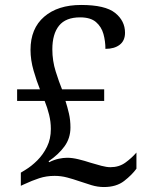

<svg xmlns="http://www.w3.org/2000/svg" viewBox="-20 -744 599 774"><path d="M399 10Q374 10 349 2.5Q324 -5 298 -14Q275 -22 250.5 -28.5Q226 -35 200 -35Q167 -35 138 -25.5Q109 -16 77 -1L64 5V-48L82 -59Q107 -74 130.5 -97.5Q154 -121 169.5 -152.5Q185 -184 185 -224Q185 -253 178 -281.5Q171 -310 160 -337H49V-384H141Q128 -416 115.5 -459Q103 -502 103 -543Q103 -629 158 -676.5Q213 -724 307 -724Q404 -724 444 -692Q484 -660 484 -612Q484 -580 462.5 -563.5Q441 -547 405 -547Q405 -578 397 -607Q389 -636 367 -655Q345 -674 303 -674Q245 -674 218 -640.5Q191 -607 191 -545Q191 -499 204.5 -456Q218 -413 230 -384H400V-337H244Q252 -312 258 -286Q264 -260 264 -230Q264 -187 240 -154Q216 -121 176 -94L178 -90Q198 -100 216.5 -104Q235 -108 251 -108Q271 -108 296 -102Q321 -96 345 -88Q368 -81 389 -75.5Q410 -70 425 -70Q460 -70 485.5 -88.5Q511 -107 530 -129V-64Q512 -39 480.5 -14.5Q449 10 399 10Z"/></svg>

Font: Noto Serif Yezidi
Style: Regular
Weight: 400
Designer: Dalton Maag Ltd
Foundry: Dalton Maag Ltd
Version: Version 1.001; ttfautohint (v1.8.4.7-5d5b)